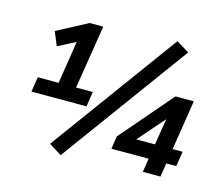

<svg xmlns="http://www.w3.org/2000/svg" viewBox="-106 -873 1203 1041"><g transform="rotate(15 495.5 -352.5)"><path d="M73 -264 86 -348H203L245 -617H297L142 -537L110 -614L282 -705H358L301 -348H395L382 -264ZM315 28 244 -17 767 -733 839 -689ZM769 0 781 -77H572L583 -149L834 -441H937L893 -161H949L936 -77H880L868 0ZM794 -161 823 -340H845L670 -139V-161Z"/></g></svg>

Font: Nunito Sans 10pt
Style: Bold Italic
Weight: 700
Italic angle: -9°
Designer: Vernon Adams
Foundry: Vernon Adams
Version: Version 3.101;gftools[0.9.27]